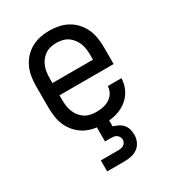

<svg xmlns="http://www.w3.org/2000/svg" viewBox="-181 -630 862 952"><g transform="rotate(-30 250.0 -154.0)"><path d="M250 8Q223 8 196.5 2.5Q170 -3 146.5 -16Q123 -29 104.5 -49.5Q86 -70 75 -94.5Q64 -119 60 -146Q56 -173 56 -200V-320Q56 -347 60 -374Q64 -401 75 -425.5Q86 -450 104.5 -470.5Q123 -491 146.5 -504Q170 -517 196.5 -522.5Q223 -528 250 -528Q277 -528 303.5 -522.5Q330 -517 353.5 -504Q377 -491 395.5 -470.5Q414 -450 425 -425.5Q436 -401 440 -374Q444 -347 444 -320V-225H134V-200Q134 -183 136 -166Q138 -149 144 -133Q150 -117 160.5 -103Q171 -89 185 -79.5Q199 -70 216 -66Q233 -62 250 -62Q270 -62 289.5 -65.5Q309 -69 326 -79.5Q343 -90 353.5 -107.5Q364 -125 364 -145H442Q442 -122 434.5 -100Q427 -78 413.5 -59.5Q400 -41 381 -27.5Q362 -14 340.5 -6Q319 2 296 5Q273 8 250 8ZM366 -295V-320Q366 -337 364 -354Q362 -371 356 -387Q350 -403 339.5 -417Q329 -431 315 -440.5Q301 -450 284 -454Q267 -458 250 -458Q233 -458 216 -454Q199 -450 185 -440.5Q171 -431 160.5 -417Q150 -403 144 -387Q138 -371 136 -354Q134 -337 134 -320V-295ZM150 220V157H250Q258 157 266 155.5Q274 154 281 149.5Q288 145 292 137.5Q296 130 296 122Q296 114 292 106.5Q288 99 281.5 94Q275 89 266.5 87.5Q258 86 250 86H215V0H285V40Q300 44 314.5 51.5Q329 59 339 70.5Q349 82 353.5 97.5Q358 113 358 129Q358 149 350 168Q342 187 326 199Q310 211 290 215.5Q270 220 250 220Z"/></g></svg>

Font: HulyMono
Style: Regular
Weight: 400
Monospace: yes
Designer: Belleve Invis
Foundry: Belleve Invis
Version: Version 33.2.5; ttfautohint (v1.8.4)